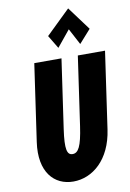

<svg xmlns="http://www.w3.org/2000/svg" viewBox="-120 -1222 883 1307"><g transform="rotate(-10 322.0 -568.5)"><path d="M280.1 -990 335 -899 426.7 -1011 486.1 -899 567.2 -990 447 -1152ZM456.4 -825 387.7 -348C367.8 -210 344.3 -170 305.5 -170C266.7 -170 254.7 -210 274.6 -348L343.4 -825H155.4L78.7 -293C49.3 -89 146.3 15 278.8 15C411.4 15 538.4 -89 567.8 -293L644.4 -825Z"/></g></svg>

Font: Blink
Style: Obl
Weight: 400
Designer: Mew Too
Foundry: Cannot Into Space Fonts
Version: Version 001.000